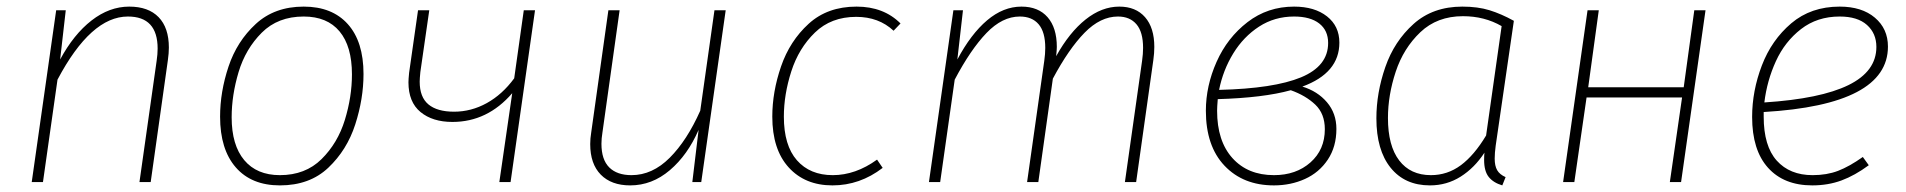

<svg xmlns="http://www.w3.org/2000/svg" viewBox="-20 -551 5768 581"><path d="M491 -407Q491 -390 488 -369L436 0H402L454 -367Q457 -387 457 -404Q457 -501 367 -501Q255 -501 154 -310L110 0H76L150 -520H179L162 -371Q203 -447 257 -489Q311 -531 371 -531Q429 -531 460 -499Q491 -467 491 -407Z M646 -198Q646 -273 671.5 -349.5Q697 -426 754 -478.5Q811 -531 899 -531Q985 -531 1032.5 -478Q1080 -425 1080 -327Q1080 -252 1055 -174.5Q1030 -97 973.5 -43.5Q917 10 827 10Q741 10 693.5 -44.5Q646 -99 646 -198ZM1045 -326Q1045 -411 1007.5 -456Q970 -501 899 -501Q821 -501 772 -452Q723 -403 702 -333Q681 -263 681 -196Q681 -112 719 -66.5Q757 -21 827 -21Q904 -21 953 -69.5Q1002 -118 1023.5 -188Q1045 -258 1045 -326Z M1525 0H1491L1530 -269Q1455 -182 1349 -182Q1289 -182 1252.5 -212Q1216 -242 1216 -302Q1216 -311 1218 -331L1245 -520H1279L1252 -333Q1250 -313 1250 -304Q1250 -257 1276.5 -235Q1303 -213 1354 -213Q1406 -213 1453 -239Q1500 -265 1536 -314L1565 -520H1599Z M1766 -115Q1766 -132 1769 -150L1821 -520H1855L1803 -150Q1800 -132 1800 -116Q1800 -68 1823.5 -44.5Q1847 -21 1891 -21Q1954 -21 2006.5 -73.5Q2059 -126 2099 -216L2142 -520H2176L2102 0H2075L2094 -158Q2061 -82 2007 -36Q1953 10 1887 10Q1830 10 1798 -22.5Q1766 -55 1766 -115Z M2705 -480 2684 -458Q2639 -500 2571 -500Q2495 -500 2446 -452.5Q2397 -405 2374.5 -335Q2352 -265 2352 -198Q2352 -111 2391.5 -66Q2431 -21 2500 -21Q2569 -21 2634 -68L2651 -43Q2582 10 2499 10Q2416 10 2366.5 -44.5Q2317 -99 2317 -198Q2317 -273 2343.5 -350Q2370 -427 2427 -479Q2484 -531 2572 -531Q2654 -531 2705 -480Z M3473 -409Q3473 -390 3470 -369L3418 0H3384L3436 -367Q3439 -388 3439 -406Q3439 -454 3419 -477.5Q3399 -501 3363 -501Q3310 -501 3262 -452Q3214 -403 3166 -313L3122 0H3088L3140 -367Q3143 -388 3143 -406Q3143 -454 3123 -477.5Q3103 -501 3066 -501Q3013 -501 2965 -451Q2917 -401 2869 -310L2825 0H2791L2865 -520H2894L2877 -371Q2918 -448 2967 -489.5Q3016 -531 3071 -531Q3122 -531 3150 -499Q3178 -467 3178 -409Q3178 -401 3176 -381Q3216 -453 3265 -492Q3314 -531 3367 -531Q3417 -531 3445 -499Q3473 -467 3473 -409Z M4033 -422Q4033 -330 3921 -289Q3967 -275 3995.5 -241.5Q4024 -208 4024 -161Q4024 -107 3998 -68Q3972 -29 3929 -9.5Q3886 10 3835 10Q3742 10 3685.5 -49.5Q3629 -109 3629 -216Q3629 -291 3661.5 -364Q3694 -437 3755 -484Q3816 -531 3896 -531Q3958 -531 3995.5 -501.5Q4033 -472 4033 -422ZM3669 -279Q3835 -283 3917 -317Q3999 -351 3999 -421Q3999 -459 3972 -480Q3945 -501 3896 -501Q3837 -501 3790 -470.5Q3743 -440 3712 -389.5Q3681 -339 3669 -279ZM3665 -251Q3663 -227 3663 -216Q3663 -124 3709.5 -72.5Q3756 -21 3835 -21Q3902 -21 3945.5 -59.5Q3989 -98 3989 -160Q3989 -207 3960 -234.5Q3931 -262 3886 -278Q3803 -255 3665 -251Z M4561 -488 4506 -110Q4503 -88 4503 -71Q4503 -49 4510.5 -36Q4518 -23 4536 -15L4526 10Q4499 2 4485 -15.5Q4471 -33 4471 -67Q4471 -81 4472 -89Q4442 -43 4400 -16.5Q4358 10 4307 10Q4231 10 4188 -43.5Q4145 -97 4145 -193Q4145 -270 4172 -348Q4199 -426 4257.5 -478.5Q4316 -531 4405 -531Q4452 -531 4487.5 -520Q4523 -509 4561 -488ZM4180 -194Q4180 -110 4214 -65.5Q4248 -21 4310 -21Q4360 -21 4400.5 -51Q4441 -81 4477 -141L4524 -472Q4472 -502 4407 -502Q4329 -502 4278 -453.5Q4227 -405 4203.5 -334Q4180 -263 4180 -194Z M5070 -256H4781L4744 0H4710L4784 -520H4818L4786 -287H5075L5107 -520H5141L5067 0H5033Z M5317 -212V-198Q5317 -109 5356.5 -65Q5396 -21 5465 -21Q5508 -21 5542 -34Q5576 -47 5617 -76L5635 -51Q5593 -20 5552.5 -5Q5512 10 5464 10Q5378 10 5330 -43.5Q5282 -97 5282 -197Q5282 -276 5311.5 -353Q5341 -430 5400.5 -480.5Q5460 -531 5547 -531Q5614 -531 5653.5 -497.5Q5693 -464 5693 -410Q5693 -234 5317 -212ZM5319 -241Q5489 -252 5573.5 -293.5Q5658 -335 5658 -409Q5658 -450 5629.5 -475.5Q5601 -501 5547 -501Q5479 -501 5430 -463Q5381 -425 5354 -366Q5327 -307 5319 -241Z"/></svg>

Font: FiraGO UltraLight
Style: Italic
Weight: 200
Italic angle: -8°
Designer: bBox Type GmbH
Foundry: bBox Type GmbH
Version: Version 1.001